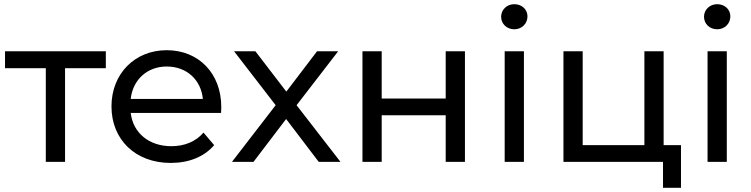

<svg xmlns="http://www.w3.org/2000/svg" viewBox="-20 -774 3589 918"><path d="M291 -448H486V-529H4V-448H199V0H291Z M605 -301C615 -393 684 -456 777 -456C872 -456 941 -393 950 -301ZM796 5C883 5 956 -24 1004 -80L953 -140C915 -96 861 -75 799 -75C692 -75 616 -139 605 -234H1037C1037 -243 1038 -255 1038 -262C1038 -424 929 -534 777 -534C625 -534 513 -422 513 -265C513 -107 627 5 796 5Z M1348 -205 1504 0H1608L1398 -271L1597 -529H1496L1349 -336L1201 -529H1099L1298 -271L1089 0H1192Z M1805 0V-223H2111V0H2203V-529H2111V-303H1805V-529H1713V0Z M2485 0V-529H2393V0ZM2439 -634C2475 -634 2502 -661 2502 -696C2502 -729 2475 -754 2439 -754C2403 -754 2376 -727 2376 -694C2376 -660 2403 -634 2439 -634Z M3236 -80H3153V-529H3061V-80H2766V-529H2674V0H3150V124H3236Z M3455 0V-529H3363V0ZM3409 -634C3445 -634 3472 -661 3472 -696C3472 -729 3445 -754 3409 -754C3373 -754 3346 -727 3346 -694C3346 -660 3373 -634 3409 -634Z"/></svg>

Font: Montserrat-Alt1 Med
Style: Regular
Weight: 500
Designer: Differentunic
Foundry: Differentunic
Version: Version 7.222